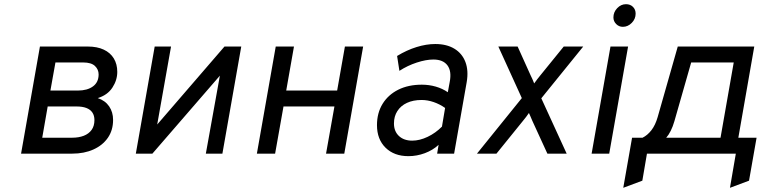

<svg xmlns="http://www.w3.org/2000/svg" viewBox="-20 -733 3656 916"><path d="M80.5 0 170.5 -511H398.5Q443.5 -511 475 -496.2Q506.5 -481.5 523 -454.2Q539.5 -427 539.5 -390Q539.5 -350.5 516.2 -315Q493 -279.5 446.5 -265Q482 -253 500.8 -225.5Q519.5 -198 519.5 -161Q519.5 -111.5 494.5 -75.5Q469.5 -39.5 425.5 -19.8Q381.5 0 324.5 0ZM181.5 -76H324.5Q355.5 -76 379.5 -85.2Q403.5 -94.5 417 -113.2Q430.5 -132 430.5 -160Q430.5 -181.5 420.8 -196Q411 -210.5 392.2 -217.8Q373.5 -225 346.5 -225H207.5ZM220.5 -301H351.5Q396.5 -301 423.5 -320.8Q450.5 -340.5 450.5 -378Q450.5 -401.5 433 -418.2Q415.5 -435 376.5 -435H244.5Z M628 0 718 -511H796L730 -139L1051 -511H1131L1041 0H962L1029 -372L707 0Z M1205.5 0 1295.5 -511H1382.5L1345.5 -301H1588.5L1625.5 -511H1712.5L1622.5 0H1535.5L1575.5 -225H1332.5L1292.5 0Z M1928.5 12Q1860.5 12 1819.5 -28.2Q1778.5 -68.5 1778.5 -136Q1778.5 -194 1805.2 -237.5Q1832 -281 1880 -305Q1928 -329 1992.5 -329Q2027 -329 2059 -319.8Q2091 -310.5 2116.5 -293L2125.5 -342Q2135.5 -393 2114.8 -421Q2094 -449 2047.5 -449Q2012.5 -449 1968.2 -434.5Q1924 -420 1885.5 -395L1874.5 -466Q1920.5 -494 1967.2 -508.5Q2014 -523 2056.5 -523Q2111 -523 2148 -500.5Q2185 -478 2200.5 -437Q2216 -396 2206.5 -341L2146.5 0H2065.5L2072.5 -42Q2045 -16.5 2006.8 -2.2Q1968.5 12 1928.5 12ZM1946.5 -62Q1982 -62 2020.2 -80.2Q2058.5 -98.5 2088.5 -129L2103.5 -218Q2078 -236 2049 -246Q2020 -256 1991.5 -256Q1951 -256 1921.5 -242.2Q1892 -228.5 1875.8 -203.2Q1859.5 -178 1859.5 -144Q1859.5 -106.5 1883.2 -84.2Q1907 -62 1946.5 -62Z M2255.5 0 2469.5 -265 2357.5 -511H2449.5L2511.5 -373.5Q2515.5 -365.5 2519.8 -356Q2524 -346.5 2528.5 -335Q2536 -345.5 2543 -354.8Q2550 -364 2557.5 -373L2669.5 -511H2762.5L2562.5 -264L2683.5 0H2591.5L2519.5 -157Q2516 -165.5 2511.8 -175.2Q2507.5 -185 2503.5 -194Q2497 -184.5 2490 -175.2Q2483 -166 2475.5 -157L2348.5 0Z M2802.5 0 2892.5 -511H2976.5L2886.5 0ZM2951.5 -605Q2933 -605 2919.8 -618.2Q2906.5 -631.5 2906.5 -650Q2906.5 -675 2924.5 -694Q2942.5 -713 2966.5 -713Q2987 -713 2999.8 -700.2Q3012.5 -687.5 3012.5 -668Q3012.5 -642.5 2994 -623.8Q2975.5 -605 2951.5 -605Z M2953.5 163 2995.5 -76H3045.5Q3069 -87.5 3087.8 -111.8Q3106.5 -136 3117.5 -174L3213.5 -511H3578.5L3502.5 -76H3589.5L3553.5 129L3462.5 163L3490.5 0H3066.5L3044.5 129ZM3158.5 -76H3417.5L3480.5 -435H3277.5L3197.5 -155Q3190 -129 3180 -109Q3170 -89 3158.5 -76Z"/></svg>

Font: Overpass
Style: Italic
Weight: 400
Italic angle: -10°
Designer: Delve Withrington, Dave Bailey, Thomas Jockin
Foundry: Delve Fonts LLC
Version: Version 4.000